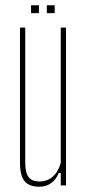

<svg xmlns="http://www.w3.org/2000/svg" viewBox="-20 -705 331 730"><path d="M130 5Q91 5 73.5 -16.2Q56 -37.5 56 -86V-600H76V-86Q76 -48 88.8 -31.5Q101.5 -15 130 -15Q159.5 -15 180.5 -33.2Q201.5 -51.5 211 -86V-600H231V0H211V-47H203Q193.5 -22.5 174.5 -8.8Q155.5 5 130 5ZM158 -655V-685H188V-655ZM98 -655V-685H128V-655Z"/></svg>

Font: Big Shoulders Display SC Thin
Style: Regular
Weight: 100
Designer: Patric King
Foundry: XO Type Co
Version: Version 2.002